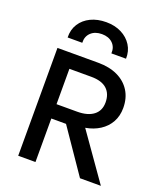

<svg xmlns="http://www.w3.org/2000/svg" viewBox="-168 -1061 1000 1171"><g transform="rotate(20 332.0 -475.0)"><path d="M91 0V-700H355.5Q428.5 -700 481.8 -674.8Q535 -649.5 564.2 -603Q593.5 -556.5 593.5 -492.5Q593.5 -440.5 571.2 -400.5Q549 -360.5 509 -334.8Q469 -309 416.5 -300L627.5 0H492L298.5 -282.5H203V0ZM203 -375.5H337Q405 -375.5 442.8 -404.5Q480.5 -433.5 480.5 -487.5Q480.5 -543 446.8 -574Q413 -605 345 -605H203ZM127.5 -781Q126 -831.5 150.2 -869.5Q174.5 -907.5 218 -928.5Q261.5 -949.5 318 -949.5Q374 -949.5 417 -927.8Q460 -906 484 -868Q508 -830 506.5 -781H411.5Q414 -822 388 -847Q362 -872 318 -872Q273.5 -872 247 -847Q220.5 -822 222.5 -781Z"/></g></svg>

Font: Geologica Roman
Style: Regular
Weight: 400
Designer: Sindre Bremnes, Frode Helland
Foundry: Monokrom Skriftforlag AS
Version: Version 1.010;gftools[0.9.28]